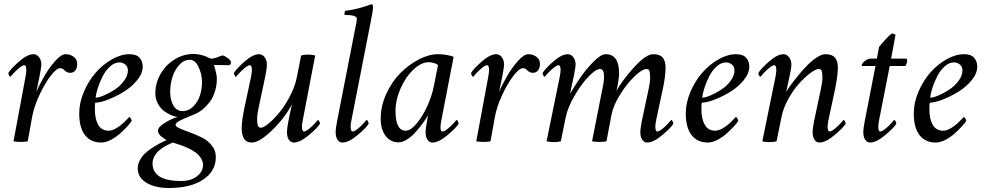

<svg xmlns="http://www.w3.org/2000/svg" viewBox="-20 -689 4807 936"><path d="M299.8 -424.8Q329.1 -424.8 347.7 -404.3Q356.4 -393.6 356.4 -377Q356.4 -357.4 347.2 -345.7Q337.9 -334 321.3 -334Q305.2 -334 292 -348.6Q285.6 -356.4 272.5 -356.4Q255.4 -356.4 226.6 -318.8Q197.8 -281.2 171.6 -224.6Q145.5 -168 136.7 -119.1L115.2 0Q99.1 2.9 82 2.9Q63.5 2.9 45.9 0L104.5 -315.4Q108.4 -338.9 108.4 -346.7Q108.4 -371.1 98.6 -371.1Q93.8 -371.1 86.7 -366.9Q79.6 -362.8 72.5 -356.9Q65.4 -351.1 57.9 -343.8Q50.3 -336.4 44.9 -330.6Q39.6 -324.7 35.2 -319.3L30.3 -314.5Q27.8 -314.5 24.2 -321.5Q20.5 -328.6 20.5 -333Q33.2 -354.5 73.5 -389.6Q113.8 -424.8 143.6 -424.8Q159.2 -424.8 170.4 -410.2Q181.6 -395.5 181.6 -374Q181.6 -363.3 173.8 -322.3Q168.9 -295.9 157.2 -240.2Q172.4 -276.9 195.8 -317.4Q219.2 -357.9 248.8 -391.4Q278.3 -424.8 299.8 -424.8Z M611.3 -424.8Q645.5 -424.8 660.6 -407.2Q675.8 -389.6 675.8 -364.3Q675.8 -331.1 648.2 -297.6Q620.6 -264.2 582.5 -241Q544.4 -217.8 506.1 -203.1Q467.8 -188.5 444.3 -188.5Q442.4 -182.6 442.4 -157.2Q442.4 -109.4 458.7 -80.6Q475.1 -51.8 509.8 -51.8Q517.6 -51.8 526.6 -54.7Q535.6 -57.6 543.7 -62Q551.8 -66.4 560.3 -72.5Q568.8 -78.6 575.4 -84.5Q582 -90.3 588.6 -96.7Q595.2 -103 599.4 -107.4Q603.5 -111.8 606.9 -115.2L610.4 -119.1Q612.8 -119.1 617.4 -111.6Q622.1 -104 622.1 -99.6Q616.2 -89.8 601.6 -73.7Q586.9 -57.6 566.4 -39.1Q545.9 -20.5 520.5 -7.3Q495.1 5.9 473.6 5.9Q421.9 5.9 394 -30.8Q366.2 -67.4 366.2 -135.7Q366.2 -188 388.9 -241.5Q411.6 -294.9 446.5 -334.7Q481.4 -374.5 525.6 -399.7Q569.8 -424.8 611.3 -424.8ZM446.3 -212.9Q461.4 -212.9 487.1 -223.9Q512.7 -234.9 539.1 -252Q565.4 -269 584.5 -294.7Q603.5 -320.3 603.5 -345.7Q603.5 -364.3 590.8 -374.5Q578.1 -384.8 562.5 -384.8Q538.6 -384.8 516.8 -365.2Q495.1 -345.7 480.7 -317.4Q466.3 -289.1 457.3 -261.2Q448.2 -233.4 446.3 -212.9Z M969.7 115.2Q969.7 97.7 959.2 81.8Q948.7 65.9 934.8 55.2Q920.9 44.4 898.2 33.9Q875.5 23.4 860.1 18.1Q844.7 12.7 822.3 5.9Q808.1 11.7 796.6 17.6Q785.2 23.4 770.8 33Q756.3 42.5 746.8 52.7Q737.3 63 730.5 77.4Q723.6 91.8 723.6 107.4Q723.6 193.4 863.3 193.4Q910.6 193.4 940.2 170.4Q969.7 147.5 969.7 115.2ZM905.3 -397.5Q876 -397.5 853.3 -372.1Q830.6 -346.7 820.1 -311.8Q809.6 -276.9 809.6 -241.2Q809.6 -202.1 825.2 -174.8Q840.8 -147.5 870.1 -147.5Q899.9 -147.5 922.4 -170.2Q944.8 -192.9 954.8 -223.9Q964.8 -254.9 964.8 -287.1Q964.8 -327.1 948.2 -362.3Q931.6 -397.5 905.3 -397.5ZM1023.4 -372.1Q1023.4 -371.1 1027.1 -358.9Q1030.8 -346.7 1033.9 -331.5Q1037.1 -316.4 1037.1 -304.7Q1037.1 -275.4 1029.5 -249Q1022 -222.7 1011.7 -205.8Q1001.5 -189 987.5 -174.3Q973.6 -159.7 965.1 -153.1Q956.5 -146.5 948.2 -141.6Q936 -134.3 905.8 -122.6Q875.5 -110.8 855.7 -100.3Q835.9 -89.8 835.9 -80.1Q835.9 -71.8 856.2 -63Q876.5 -54.2 905.3 -43.7Q934.1 -33.2 962.9 -19.3Q991.7 -5.4 1012 19.5Q1032.2 44.4 1032.2 76.2Q1032.2 145.5 970.5 186.5Q908.7 227.5 803.7 227.5Q736.3 227.5 693.8 201.9Q651.4 176.3 651.4 131.8Q651.4 112.3 660.9 94Q670.4 75.7 683.8 62Q697.3 48.3 717.8 34.7Q738.3 21 754.6 12.2Q771 3.4 792 -5.9L774.4 -17.6Q750 -33.7 750 -52.7Q750 -69.3 784.7 -90.8Q819.3 -112.3 847.7 -119.1Q835 -119.1 817.1 -126.5Q799.3 -133.8 781 -147Q762.7 -160.2 750 -183.1Q737.3 -206.1 737.3 -233.4Q737.3 -286.6 764.6 -331.5Q792 -376.5 834.2 -401.1Q876.5 -425.8 921.9 -425.8Q939.5 -425.8 955.1 -422.4Q970.7 -418.9 980.2 -415.3Q989.7 -411.6 1004.9 -404.3Q1010.7 -401.4 1022.9 -404.5Q1035.2 -407.7 1048.6 -413.1Q1062 -418.5 1066.4 -418.9Q1077.6 -415.5 1092 -404.5Q1106.4 -393.6 1106.4 -384.8Q1106.4 -379.4 1103.3 -375.2Q1100.1 -371.1 1094.7 -371.1Q1092.8 -371.1 1061.8 -371.8Q1030.8 -372.6 1023.4 -372.1Z M1385.7 -96.7Q1388.2 -111.3 1391.1 -124.5Q1394 -137.7 1397.5 -153.8Q1400.9 -169.9 1403.3 -181.6Q1389.6 -151.9 1356.4 -109.1Q1323.2 -66.4 1280 -30.3Q1236.8 5.9 1207 5.9Q1158.2 5.9 1158.2 -64.5Q1158.2 -99.1 1171.9 -165L1204.1 -315.4Q1208 -338.9 1208 -346.7Q1208 -371.1 1198.2 -371.1Q1193.4 -371.1 1186.3 -366.9Q1179.2 -362.8 1172.1 -356.9Q1165 -351.1 1157.5 -343.8Q1149.9 -336.4 1144.5 -330.6Q1139.2 -324.7 1134.8 -319.3L1129.9 -314.5Q1127.4 -314.5 1123.8 -321.5Q1120.1 -328.6 1120.1 -333Q1132.8 -354.5 1173.1 -389.6Q1213.4 -424.8 1243.2 -424.8Q1258.8 -424.8 1270 -410.2Q1281.2 -395.5 1281.2 -374Q1281.2 -358.4 1274.4 -322.3L1240.2 -161.1Q1233.4 -130.4 1233.4 -108.4Q1233.4 -87.9 1237.1 -77.1Q1240.7 -66.4 1252 -66.4Q1265.1 -66.4 1290.8 -87.9Q1316.4 -109.4 1343.5 -142.6Q1370.6 -175.8 1394.5 -222.2Q1418.5 -268.6 1426.8 -311.5Q1430.2 -328.6 1437 -362.5Q1443.8 -396.5 1448.2 -418.9Q1461.4 -422.9 1478.5 -422.9Q1501 -422.9 1516.6 -418.9L1456.1 -103.5Q1452.1 -84 1452.1 -72.3Q1452.1 -47.9 1461.9 -47.9Q1466.8 -47.9 1473.9 -52Q1481 -56.2 1488 -62Q1495.1 -67.9 1502.7 -75.2Q1510.3 -82.5 1515.6 -88.4Q1521 -94.2 1525.4 -99.6L1530.3 -104.5Q1532.7 -104.5 1536.4 -97.4Q1540 -90.3 1540 -85.9Q1527.8 -65.4 1485.1 -29.8Q1442.4 5.9 1412.1 5.9Q1397 5.9 1387.9 -8.3Q1378.9 -22.5 1378.9 -44.9Q1378.9 -61 1385.7 -96.7Z M1710.9 -545.9Q1719.7 -585.4 1719.7 -597.7Q1719.7 -616.2 1660.2 -616.2Q1658.2 -619.1 1659.7 -626.5Q1661.1 -633.8 1664.1 -636.7Q1717.8 -641.6 1793 -668.9Q1798.8 -665.5 1798.8 -650.4Q1798.8 -640.6 1786.1 -577.1L1693.4 -103.5Q1689.5 -87.9 1689.5 -72.3Q1689.5 -47.9 1699.2 -47.9Q1704.1 -47.9 1711.2 -52Q1718.3 -56.2 1725.3 -62Q1732.4 -67.9 1740 -75.2Q1747.6 -82.5 1752.9 -88.4Q1758.3 -94.2 1762.7 -99.6L1767.6 -104.5Q1770 -104.5 1773.7 -97.4Q1777.3 -90.3 1777.3 -85.9Q1765.1 -65.4 1722.4 -29.8Q1679.7 5.9 1649.4 5.9Q1633.8 5.9 1625 -8.3Q1616.2 -22.5 1616.2 -44.9Q1616.2 -61 1623 -96.7Z M2115.2 -424.8Q2156.7 -424.8 2191.4 -412.1L2131.8 -103.5Q2130.4 -97.7 2129.2 -89.6Q2127.9 -81.5 2127.4 -71.5Q2127 -61.5 2129.4 -54.7Q2131.8 -47.9 2137.7 -47.9Q2142.6 -47.9 2149.7 -52Q2156.7 -56.2 2163.8 -62Q2170.9 -67.9 2178.5 -75.2Q2186 -82.5 2191.4 -88.4Q2196.8 -94.2 2201.2 -99.6L2206.1 -104.5Q2208.5 -104.5 2212.2 -97.4Q2215.8 -90.3 2215.8 -85.9Q2203.6 -65.4 2160.9 -29.8Q2118.2 5.9 2087.9 5.9Q2072.8 5.9 2063.7 -8.3Q2054.7 -22.5 2054.7 -44.9Q2054.7 -61 2061.5 -96.7Q2065.4 -120.1 2066.4 -127Q2057.6 -110.8 2043.2 -91.1Q2028.8 -71.3 2009 -48.3Q1989.3 -25.4 1966.1 -10.3Q1942.9 4.9 1922.9 4.9Q1883.3 4.9 1859.6 -26.9Q1835.9 -58.6 1835.9 -110.4Q1835.9 -171.4 1862.8 -230.7Q1889.6 -290 1930.9 -331.8Q1972.2 -373.5 2021.5 -399.2Q2070.8 -424.8 2115.2 -424.8ZM2070.3 -385.7Q2033.7 -385.7 1995.6 -349.9Q1957.5 -314 1932.9 -258.1Q1908.2 -202.1 1908.2 -147.5Q1908.2 -51.8 1958 -51.8Q1981.4 -51.8 2010.5 -86.2Q2039.6 -120.6 2062.5 -170.7Q2085.4 -220.7 2094.7 -267.6L2115.2 -371.1Q2109.4 -377.9 2095.5 -381.8Q2081.5 -385.7 2070.3 -385.7Z M2555.7 -424.8Q2585 -424.8 2603.5 -404.3Q2612.3 -393.6 2612.3 -377Q2612.3 -357.4 2603 -345.7Q2593.8 -334 2577.1 -334Q2561 -334 2547.9 -348.6Q2541.5 -356.4 2528.3 -356.4Q2511.2 -356.4 2482.4 -318.8Q2453.6 -281.2 2427.5 -224.6Q2401.4 -168 2392.6 -119.1L2371.1 0Q2355 2.9 2337.9 2.9Q2319.3 2.9 2301.8 0L2360.4 -315.4Q2364.3 -338.9 2364.3 -346.7Q2364.3 -371.1 2354.5 -371.1Q2349.6 -371.1 2342.5 -366.9Q2335.4 -362.8 2328.4 -356.9Q2321.3 -351.1 2313.7 -343.8Q2306.2 -336.4 2300.8 -330.6Q2295.4 -324.7 2291 -319.3L2286.1 -314.5Q2283.7 -314.5 2280 -321.5Q2276.4 -328.6 2276.4 -333Q2289.1 -354.5 2329.3 -389.6Q2369.6 -424.8 2399.4 -424.8Q2415 -424.8 2426.3 -410.2Q2437.5 -395.5 2437.5 -374Q2437.5 -363.3 2429.7 -322.3Q2424.8 -295.9 2413.1 -240.2Q2428.2 -276.9 2451.7 -317.4Q2475.1 -357.9 2504.6 -391.4Q2534.2 -424.8 2555.7 -424.8Z M3108.4 -96.7 3142.6 -257.8Q3149.4 -288.6 3149.4 -310.5Q3149.4 -333 3146.2 -342.8Q3143.1 -352.5 3130.9 -352.5Q3111.3 -352.5 3074.5 -317.9Q3037.6 -283.2 3003.7 -229.2Q2969.7 -175.3 2960.9 -128.9L2936.5 0Q2916 2.9 2900.4 2.9Q2885.3 2.9 2866.2 0L2920.9 -277.3Q2924.8 -298.3 2924.8 -314.5Q2924.8 -352.5 2905.3 -352.5Q2883.8 -352.5 2847.7 -314.2Q2811.5 -275.9 2779.5 -220Q2747.6 -164.1 2738.3 -119.1L2713.9 0Q2699.7 3.9 2678.7 3.9Q2668 3.9 2644.5 0L2709 -315.4Q2712.9 -338.9 2712.9 -346.7Q2712.9 -371.1 2703.1 -371.1Q2698.2 -371.1 2691.2 -366.9Q2684.1 -362.8 2677 -356.9Q2669.9 -351.1 2662.4 -343.8Q2654.8 -336.4 2649.4 -330.6Q2644 -324.7 2639.6 -319.3L2634.8 -314.5Q2632.3 -314.5 2628.7 -321.5Q2625 -328.6 2625 -333Q2637.7 -354.5 2678 -389.6Q2718.3 -424.8 2748 -424.8Q2763.7 -424.8 2774.9 -410.2Q2786.1 -395.5 2786.1 -374Q2786.1 -363.3 2778.3 -322.3Q2773.9 -298.8 2758.8 -231.4Q2780.8 -269.5 2808.3 -309.8Q2835.9 -350.1 2872.6 -387.5Q2909.2 -424.8 2932.6 -424.8Q2998 -424.8 2998 -332Q2998 -314.9 2993.4 -286.4Q2988.8 -257.8 2984.4 -245.1Q3016.6 -301.8 3073.2 -363.3Q3129.9 -424.8 3164.1 -424.8Q3196.3 -424.8 3210.4 -408.4Q3224.6 -392.1 3224.6 -360.4Q3224.6 -316.4 3210.9 -253.9L3178.7 -103.5Q3174.8 -84 3174.8 -72.3Q3174.8 -47.9 3184.6 -47.9Q3189.5 -47.9 3196.5 -52Q3203.6 -56.2 3210.7 -62Q3217.8 -67.9 3225.3 -75.2Q3232.9 -82.5 3238.3 -88.4Q3243.7 -94.2 3248 -99.6L3252.9 -104.5Q3255.4 -104.5 3259 -97.4Q3262.7 -90.3 3262.7 -85.9Q3250.5 -65.4 3207.8 -29.8Q3165 5.9 3134.8 5.9Q3119.6 5.9 3110.6 -8.3Q3101.6 -22.5 3101.6 -44.9Q3101.6 -61 3108.4 -96.7Z M3568.4 -424.8Q3602.5 -424.8 3617.7 -407.2Q3632.8 -389.6 3632.8 -364.3Q3632.8 -331.1 3605.2 -297.6Q3577.6 -264.2 3539.6 -241Q3501.5 -217.8 3463.1 -203.1Q3424.8 -188.5 3401.4 -188.5Q3399.4 -182.6 3399.4 -157.2Q3399.4 -109.4 3415.8 -80.6Q3432.1 -51.8 3466.8 -51.8Q3474.6 -51.8 3483.6 -54.7Q3492.7 -57.6 3500.7 -62Q3508.8 -66.4 3517.3 -72.5Q3525.9 -78.6 3532.5 -84.5Q3539.1 -90.3 3545.7 -96.7Q3552.2 -103 3556.4 -107.4Q3560.5 -111.8 3564 -115.2L3567.4 -119.1Q3569.8 -119.1 3574.5 -111.6Q3579.1 -104 3579.1 -99.6Q3573.2 -89.8 3558.6 -73.7Q3543.9 -57.6 3523.4 -39.1Q3502.9 -20.5 3477.5 -7.3Q3452.1 5.9 3430.7 5.9Q3378.9 5.9 3351.1 -30.8Q3323.2 -67.4 3323.2 -135.7Q3323.2 -188 3345.9 -241.5Q3368.7 -294.9 3403.6 -334.7Q3438.5 -374.5 3482.7 -399.7Q3526.9 -424.8 3568.4 -424.8ZM3403.3 -212.9Q3418.5 -212.9 3444.1 -223.9Q3469.7 -234.9 3496.1 -252Q3522.5 -269 3541.5 -294.7Q3560.5 -320.3 3560.5 -345.7Q3560.5 -364.3 3547.9 -374.5Q3535.2 -384.8 3519.5 -384.8Q3495.6 -384.8 3473.9 -365.2Q3452.1 -345.7 3437.7 -317.4Q3423.3 -289.1 3414.3 -261.2Q3405.3 -233.4 3403.3 -212.9Z M3830.1 -322.3 3812.5 -240.2Q3816.9 -249 3830.8 -268.8Q3844.7 -288.6 3866.7 -315.7Q3888.7 -342.8 3911.9 -366.9Q3935.1 -391.1 3960.2 -408Q3985.4 -424.8 4003.9 -424.8Q4036.1 -424.8 4050.3 -408.4Q4064.5 -392.1 4064.5 -360.4Q4064.5 -320.3 4050.8 -253.9L4018.6 -103.5Q4014.6 -84 4014.6 -72.3Q4014.6 -47.9 4024.4 -47.9Q4029.3 -47.9 4036.4 -52Q4043.5 -56.2 4050.5 -62Q4057.6 -67.9 4065.2 -75.2Q4072.8 -82.5 4078.1 -88.4Q4083.5 -94.2 4087.9 -99.6L4092.8 -104.5Q4095.2 -104.5 4098.9 -97.4Q4102.5 -90.3 4102.5 -85.9Q4090.3 -65.4 4047.6 -29.8Q4004.9 5.9 3974.6 5.9Q3959.5 5.9 3950.4 -8.3Q3941.4 -22.5 3941.4 -44.9Q3941.4 -61 3948.2 -96.7L3982.4 -257.8Q3989.3 -288.6 3989.3 -310.5Q3989.3 -333 3986.1 -342.8Q3982.9 -352.5 3970.7 -352.5Q3957 -352.5 3930.4 -332.8Q3903.8 -313 3875.7 -282Q3847.7 -251 3823 -206.5Q3798.3 -162.1 3790 -119.1Q3786.6 -99.6 3765.6 0Q3750 3.9 3730.5 3.9Q3711.9 3.9 3696.3 0L3760.7 -315.4Q3764.6 -338.9 3764.6 -346.7Q3764.6 -371.1 3754.9 -371.1Q3750 -371.1 3742.9 -366.9Q3735.8 -362.8 3728.8 -356.9Q3721.7 -351.1 3714.1 -343.8Q3706.5 -336.4 3701.2 -330.6Q3695.8 -324.7 3691.4 -319.3L3686.5 -314.5Q3684.1 -314.5 3680.4 -321.5Q3676.8 -328.6 3676.8 -333Q3689.5 -354.5 3729.7 -389.6Q3770 -424.8 3799.8 -424.8Q3815.4 -424.8 3826.7 -410.2Q3837.9 -395.5 3837.9 -374Q3837.9 -355 3830.1 -322.3Z M4254.9 -403.3 4265.6 -460.9Q4277.3 -475.6 4300.5 -500.5Q4323.7 -525.4 4329.1 -525.4Q4337.9 -525.4 4345.7 -519.5L4324.2 -403.3H4397.5Q4402.3 -403.3 4402.3 -391.6Q4402.3 -381.3 4393.6 -367.2H4317.4L4265.6 -103.5Q4261.7 -84 4261.7 -72.3Q4261.7 -47.9 4271.5 -47.9Q4276.4 -47.9 4283.4 -52Q4290.5 -56.2 4297.6 -62Q4304.7 -67.9 4312.3 -75.2Q4319.8 -82.5 4325.2 -88.4Q4330.6 -94.2 4335 -99.6L4339.8 -104.5Q4342.3 -104.5 4345.9 -97.4Q4349.6 -90.3 4349.6 -85.9Q4337.4 -65.4 4294.7 -29.8Q4252 5.9 4221.7 5.9Q4206.5 5.9 4197.5 -8.3Q4188.5 -22.5 4188.5 -44.9Q4188.5 -61 4195.3 -96.7L4248 -367.2H4182.6Q4180.7 -367.2 4180.7 -370.1Q4180.7 -378.4 4195.3 -390.9Q4210 -403.3 4225.6 -403.3Z M4679.7 -424.8Q4713.9 -424.8 4729 -407.2Q4744.1 -389.6 4744.1 -364.3Q4744.1 -331.1 4716.6 -297.6Q4689 -264.2 4650.9 -241Q4612.8 -217.8 4574.5 -203.1Q4536.1 -188.5 4512.7 -188.5Q4510.7 -182.6 4510.7 -157.2Q4510.7 -109.4 4527.1 -80.6Q4543.5 -51.8 4578.1 -51.8Q4585.9 -51.8 4595 -54.7Q4604 -57.6 4612.1 -62Q4620.1 -66.4 4628.7 -72.5Q4637.2 -78.6 4643.8 -84.5Q4650.4 -90.3 4657 -96.7Q4663.6 -103 4667.7 -107.4Q4671.9 -111.8 4675.3 -115.2L4678.7 -119.1Q4681.2 -119.1 4685.8 -111.6Q4690.4 -104 4690.4 -99.6Q4684.6 -89.8 4669.9 -73.7Q4655.3 -57.6 4634.8 -39.1Q4614.3 -20.5 4588.9 -7.3Q4563.5 5.9 4542 5.9Q4490.2 5.9 4462.4 -30.8Q4434.6 -67.4 4434.6 -135.7Q4434.6 -188 4457.3 -241.5Q4480 -294.9 4514.9 -334.7Q4549.8 -374.5 4594 -399.7Q4638.2 -424.8 4679.7 -424.8ZM4514.6 -212.9Q4529.8 -212.9 4555.4 -223.9Q4581.1 -234.9 4607.4 -252Q4633.8 -269 4652.8 -294.7Q4671.9 -320.3 4671.9 -345.7Q4671.9 -364.3 4659.2 -374.5Q4646.5 -384.8 4630.9 -384.8Q4606.9 -384.8 4585.2 -365.2Q4563.5 -345.7 4549.1 -317.4Q4534.7 -289.1 4525.6 -261.2Q4516.6 -233.4 4514.6 -212.9Z"/></svg>

Font: Crimson
Style: Italic
Weight: 400
Italic angle: -11°
Version: Version 0.8